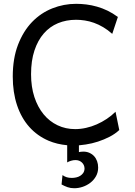

<svg xmlns="http://www.w3.org/2000/svg" viewBox="-20 -745 702 999"><path d="M600.6 -68.4Q579.1 -48.3 550.3 -33.4Q521.5 -18.6 490 -8.3Q458.5 2 426.3 6.8Q407.7 9.8 390.6 11.2V46.4Q395.5 45.4 400.6 44.7Q405.8 43.9 414.1 43.9Q430.7 43.9 444.8 50Q459 56.2 469.2 67.1Q479.5 78.1 485.1 93.5Q490.7 108.9 490.7 127Q490.7 151.9 479.5 171.9Q468.3 191.9 450.2 205.8Q432.1 219.7 410.2 227.1Q388.2 234.4 366.2 234.4Q347.2 234.4 331.3 228.8Q315.4 223.1 300.3 214.8L305.2 166Q315.9 173.8 327.1 177.2Q338.4 180.7 354 180.7Q364.7 180.7 376.2 178.2Q387.7 175.8 397.2 169.9Q406.7 164.1 413.1 154.8Q419.4 145.5 419.9 131.8Q419.4 112.8 406 100.3Q392.6 87.9 372.6 87.9Q360.8 87.9 349.1 91.6Q337.4 95.2 329.6 100.1V10.7Q276.9 5.9 232.9 -12.7Q173.8 -38.1 132.3 -84.7Q90.8 -131.3 68.6 -197.8Q46.4 -264.2 46.4 -346.7Q46.4 -440.9 73.7 -512Q101.1 -583 146.7 -630.4Q192.4 -677.7 252 -701.4Q311.5 -725.1 376 -725.1Q402.3 -725.1 429.7 -721.7Q457 -718.3 484.6 -710.4Q512.2 -702.6 539.6 -689.5Q566.9 -676.3 593.3 -656.7L564 -568.8Q541 -589.4 517.1 -603.5Q493.2 -617.7 469.2 -626.2Q445.3 -634.8 421.6 -638.4Q397.9 -642.1 376 -642.1Q324.7 -642.1 281.7 -624.3Q238.8 -606.4 207.8 -570.8Q176.8 -535.2 159.2 -482.2Q141.6 -429.2 141.6 -358.9Q141.6 -293 158.9 -240.2Q176.3 -187.5 206.8 -150.4Q237.3 -113.3 279.3 -93.3Q321.3 -73.2 371.1 -73.2Q398.9 -73.2 427.5 -79.6Q456.1 -85.9 483.4 -97.9Q510.7 -109.9 535.6 -126.5Q560.5 -143.1 581.1 -163.6Z"/></svg>

Font: Andika Am
Style: Regular
Weight: 400
Designer: Victor Gaultney, Annie Olsen, Julie Remington, Don Collingsworth, Eric Hays, Becca Hirsbrunner
Foundry: SIL International
Version: Version 5.000